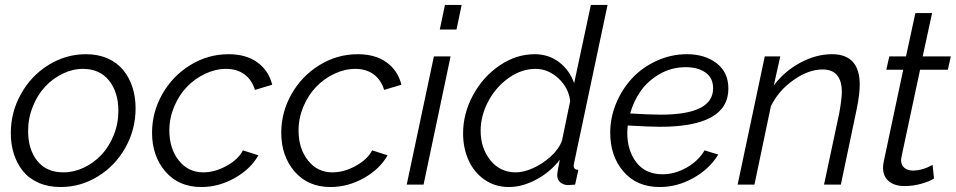

<svg xmlns="http://www.w3.org/2000/svg" viewBox="-20 -750 3883 780"><path d="M23.9 -209Q23.9 -294.9 65.7 -369.1Q107.4 -443.4 178 -486.6Q248.5 -529.8 329.1 -529.8Q378.4 -529.8 417.2 -512.7Q456.1 -495.6 480.7 -465.3Q505.4 -435.1 518.1 -395.5Q530.8 -356 530.8 -310.1Q530.8 -224.1 489.5 -150.4Q448.2 -76.7 377.9 -33.4Q307.6 9.8 226.1 9.8Q176.3 9.8 137.2 -7.3Q98.1 -24.4 73.7 -54.4Q49.3 -84.5 36.6 -123.8Q23.9 -163.1 23.9 -209ZM460.9 -299.8Q460.9 -375 423.1 -422.6Q385.3 -470.2 316.9 -470.2Q274.9 -470.2 234.6 -450.7Q194.3 -431.2 163.3 -397.9Q132.3 -364.7 113.3 -317.4Q94.2 -270 94.2 -217.8Q94.2 -142.6 131.6 -96.2Q168.9 -49.8 237.8 -49.8Q280.3 -49.8 320.8 -69.1Q361.3 -88.4 392.1 -121.1Q422.9 -153.8 441.9 -200.7Q460.9 -247.6 460.9 -299.8Z M597.7 -210.9Q597.7 -293.9 639.2 -367.4Q680.7 -440.9 752.7 -485.4Q824.7 -529.8 908.7 -529.8Q979.5 -529.8 1025.4 -496.8Q1071.3 -463.9 1085.9 -405.8L1015.6 -384.8Q1002.9 -426.3 972.7 -448.2Q942.4 -470.2 898.9 -470.2Q855.5 -470.2 813.2 -450.2Q771 -430.2 739 -396.7Q707 -363.3 687.5 -316.7Q668 -270 668 -220.2Q668 -146.5 706.3 -98.1Q744.6 -49.8 805.7 -49.8Q853 -49.8 900.9 -76.4Q948.7 -103 966.8 -139.2L1029.8 -119.1Q997.6 -62.5 932.9 -26.4Q868.2 9.8 797.9 9.8Q706.1 9.8 651.9 -53.2Q597.7 -116.2 597.7 -210.9Z M1122.6 -210.9Q1122.6 -293.9 1164.1 -367.4Q1205.6 -440.9 1277.6 -485.4Q1349.6 -529.8 1433.6 -529.8Q1504.4 -529.8 1550.3 -496.8Q1596.2 -463.9 1610.8 -405.8L1540.5 -384.8Q1527.8 -426.3 1497.6 -448.2Q1467.3 -470.2 1423.8 -470.2Q1380.4 -470.2 1338.1 -450.2Q1295.9 -430.2 1263.9 -396.7Q1231.9 -363.3 1212.4 -316.7Q1192.9 -270 1192.9 -220.2Q1192.9 -146.5 1231.2 -98.1Q1269.5 -49.8 1330.6 -49.8Q1377.9 -49.8 1425.8 -76.4Q1473.6 -103 1491.7 -139.2L1554.7 -119.1Q1522.5 -62.5 1457.8 -26.4Q1393.1 9.8 1322.8 9.8Q1231 9.8 1176.8 -53.2Q1122.6 -116.2 1122.6 -210.9Z M1787.6 -730H1855.5L1834.5 -629.9H1766.6ZM1742.7 -521H1810.5L1700.7 0H1632.3Z M1861.3 -208Q1861.3 -289.1 1901.9 -363.8Q1942.4 -438.5 2009.8 -484.1Q2077.1 -529.8 2151.4 -529.8Q2210 -529.8 2252.2 -496.8Q2294.4 -463.9 2312.5 -412.1L2380.4 -730H2448.2L2312.5 -88.9Q2310.5 -79.1 2310.5 -77.1Q2310.5 -60.1 2329.6 -60.1L2316.4 0Q2290 2 2288.6 2Q2267.6 1.5 2255.6 -9.8Q2243.7 -21 2243.7 -38.1Q2243.7 -50.8 2254.4 -101.1Q2214.8 -50.3 2158.2 -20.3Q2101.6 9.8 2047.4 9.8Q1990.7 9.8 1947.8 -20.5Q1904.8 -50.8 1883.1 -99.9Q1861.3 -148.9 1861.3 -208ZM2263.2 -179.2 2296.4 -339.8Q2290 -393.6 2248.3 -431.9Q2206.5 -470.2 2156.2 -470.2Q2097.7 -470.2 2045.4 -432.6Q1993.2 -395 1962.9 -336.9Q1932.6 -278.8 1932.6 -219.2Q1932.6 -147.9 1972.2 -98.9Q2011.7 -49.8 2075.2 -49.8Q2107.4 -49.8 2146 -67.1Q2184.6 -84.5 2217.8 -114.7Q2251 -145 2263.2 -179.2Z M2661.1 -234.9Q2621.6 -234.9 2530.3 -240.2Q2528.3 -220.7 2528.3 -210.9Q2528.3 -138.2 2565.4 -90.1Q2602.5 -42 2671.9 -42Q2720.7 -42 2768.8 -68.8Q2816.9 -95.7 2842.3 -139.2L2897.9 -122.1Q2861.8 -63 2796.4 -26.6Q2731 9.8 2660.2 9.8Q2566.9 9.8 2512.9 -53Q2459 -115.7 2459 -210.9Q2459 -272 2482.9 -329.8Q2506.8 -387.7 2547.9 -431.9Q2588.9 -476.1 2647.5 -502.9Q2706.1 -529.8 2771 -529.8Q2843.3 -529.8 2891.1 -493.2Q2939 -456.5 2939 -390.1Q2939 -234.9 2661.1 -234.9ZM2766.1 -477.1Q2708.5 -477.1 2660.6 -449.7Q2612.8 -422.4 2583.5 -381.1Q2554.2 -339.8 2540 -289.1Q2619.6 -284.2 2664.1 -284.2Q2877 -284.2 2877 -391.1Q2877 -434.1 2845.7 -455.6Q2814.5 -477.1 2766.1 -477.1Z M3086.9 -521H3149.9L3123.5 -402.8Q3166 -460 3230.5 -494.9Q3294.9 -529.8 3359.9 -529.8Q3472.7 -529.8 3472.7 -405.8Q3472.7 -367.2 3460 -305.2L3396 0H3327.6L3389.6 -291Q3399.9 -349.1 3399.9 -376Q3399.9 -467.8 3321.8 -467.8Q3264.6 -467.8 3203.9 -425Q3143.1 -382.3 3111.8 -318.8L3044.9 0H2976.6Z M3567.4 -68.8Q3567.4 -81.1 3570.3 -94.2L3649.4 -466.8H3580.6L3592.8 -521H3660.6L3698.7 -696.8H3766.6L3728.5 -521H3842.8L3830.6 -466.8H3717.8L3645.5 -127.9Q3640.6 -104.5 3640.6 -100.1Q3640.6 -79.1 3654.1 -68.1Q3667.5 -57.1 3688.5 -57.1Q3727.1 -57.1 3768.6 -80.1L3774.4 -24.9Q3759.3 -14.2 3725.1 -4.2Q3690.9 5.9 3654.3 5.9Q3615.2 5.9 3591.3 -13.4Q3567.4 -32.7 3567.4 -68.8Z"/></svg>

Font: Rawline
Style: Italic
Weight: 400
Italic angle: -12°
Designer: Matt McInerney, Pablo Impallari, Rodrigo Fuenzalida
Foundry: Matt McInerney, Pablo Impallari, Rodrigo Fuenzalida
Version: Version 4.020;PS 004.020;hotconv 1.0.88;makeotf.lib2.5.64775